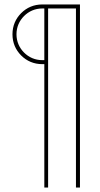

<svg xmlns="http://www.w3.org/2000/svg" viewBox="-20 -663 450 862"><path d="M179 -393H170C137 -393 109 -406 88 -427C67 -448 54 -476 54 -509C54 -542 67 -570 88 -591C109 -612 137 -625 170 -625H179ZM196 -625H321V179H339V-643H170C132 -643 100 -629 75 -604C50 -579 36 -547 36 -509C36 -471 50 -439 75 -414C100 -389 132 -375 170 -375H179V179H196Z"/></svg>

Font: Rawengulk
Style: Light
Weight: 300
Version: Version 0.9